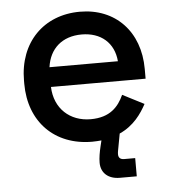

<svg xmlns="http://www.w3.org/2000/svg" viewBox="-50 -553 684 766"><g transform="rotate(-5 292.0 -170.0)"><path d="M302 14C315 14 327 13 339 12L333 37C328 58 324 80 324 100C324 142 354 167 399 167H467V94H423C408 94 400 87 400 73C400 64 402 56 404 45L414 -9C472 -35 503 -81 523 -118L437 -162C416 -116 382 -76 304 -76C221 -76 160 -131 157 -218H536V-257C536 -407 440 -507 298 -507C153 -507 52 -406 52 -252V-240C52 -87 152 14 302 14ZM158 -297C168 -371 219 -416 297 -416C374 -416 426 -371 432 -297Z"/></g></svg>

Font: Meta Space Medium
Style: Regular
Weight: 500
Designer: Meta Pool / Florian Karsten
Foundry: Meta Pool / Florian Karsten
Version: Version 2.000;Glyphs 3.1.1 (3137)